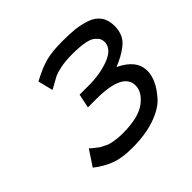

<svg xmlns="http://www.w3.org/2000/svg" viewBox="-126 -587 725 725"><g transform="rotate(-45 236.5 -225.0)"><path d="M36.1 -42 77.1 -104Q79.1 -102.1 85.4 -96.4Q91.8 -90.8 95 -88.9Q98.1 -86.9 104.5 -81.5Q110.8 -76.2 116 -74Q121.1 -71.8 129.2 -67.4Q137.2 -63 144.5 -61Q151.9 -59.1 161.9 -57.1Q171.9 -55.2 183.3 -54.2Q194.8 -53.2 208 -53.2Q292 -53.2 331.1 -82.5Q370.1 -111.8 370.1 -147Q370.1 -215.8 229 -215.8H184.1L195.8 -272H246.1Q305.2 -272 353 -290Q400.9 -308.1 403.8 -342.8Q403.8 -355 400.4 -362.5Q397 -370.1 386 -380.1Q375 -390.1 349.6 -395Q324.2 -399.9 285.2 -399.9Q248 -399.9 221.9 -394.5Q195.8 -389.2 182.9 -382.6Q169.9 -376 136.2 -356.9L121.1 -417Q170.9 -443.8 205.6 -452.4Q240.2 -460.9 292 -460.9Q331.1 -460.9 358.6 -458Q386.2 -455.1 414.6 -445.6Q442.9 -436 458 -415Q473.1 -394 473.1 -361.8Q473.1 -337.9 464.6 -318.8Q456.1 -299.8 438.5 -286.4Q420.9 -272.9 406 -264.9Q391.1 -256.8 368.2 -247.1Q441.4 -212.9 440.9 -153.8Q440.9 -131.8 429.4 -106.4Q418 -81.1 393.1 -53Q368.2 -24.9 316.7 -6.8Q265.1 11.2 194.8 11.2Q140.6 11.2 105.5 -2Q70.3 -15.1 36.1 -42Z"/></g></svg>

Font: CMU Sans Serif
Style: Oblique
Weight: 500
Italic angle: -12°
Version: Version 0.7.0